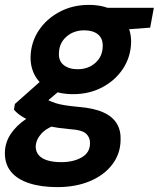

<svg xmlns="http://www.w3.org/2000/svg" viewBox="-50 -533 649 785"><path d="M184 232Q118 232 69 216Q20 200 -5.5 168.5Q-31 137 -30 90Q-29 49 -6 14.5Q17 -20 58 -47.5Q99 -75 155 -95L194 -28Q142 -12 119.5 13Q97 38 96 66Q96 87 108.5 101.5Q121 116 145 123Q169 130 200 130Q250 130 284 110.5Q318 91 318 53Q319 30 302.5 14Q286 -2 235 -5Q189 -9 152 -16.5Q115 -24 86.5 -34.5Q58 -45 38 -58Q18 -71 7 -85L11 -108L136 -219L225 -189L79 -65L129 -135Q140 -127 151.5 -121.5Q163 -116 178.5 -111Q194 -106 216.5 -102.5Q239 -99 271 -96Q334 -91 372.5 -73.5Q411 -56 428 -27Q445 2 443 41Q442 96 409 139.5Q376 183 318 207.5Q260 232 184 232ZM249 -148Q192 -148 152.5 -168Q113 -188 93.5 -223Q74 -258 75 -302Q77 -361 108.5 -408.5Q140 -456 193.5 -484.5Q247 -513 313 -513Q370 -513 409 -492.5Q448 -472 467.5 -437Q487 -402 486 -358Q484 -299 452.5 -251.5Q421 -204 368 -176Q315 -148 249 -148ZM267 -250Q311 -250 340 -276Q369 -302 370 -343Q371 -376 350.5 -392.5Q330 -409 295 -409Q251 -409 221.5 -383Q192 -357 191 -316Q189 -284 210.5 -267Q232 -250 267 -250ZM378 -406 371 -501H579L564 -420Z"/></svg>

Font: DM Sans 18pt
Style: Bold Italic
Weight: 700
Italic angle: -10°
Designer: Colophon Foundry, Jonny Pinhorn
Foundry: Colophon Foundry
Version: Version 4.004;gftools[0.9.30]